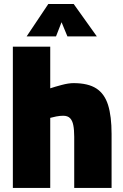

<svg xmlns="http://www.w3.org/2000/svg" viewBox="-20 -924 607 944"><path d="M43.2 0V-694.5H227V-489.8Q250 -497.5 283.5 -506.4Q317.1 -515.3 341.6 -515.3Q413.2 -515.3 453.7 -489Q494.2 -462.7 511.4 -407.6Q528.6 -352.4 528.6 -265.5V0H344.9V-251.4Q344.9 -285.5 340.4 -308.3Q336 -331.1 324.4 -343Q312.8 -354.9 290.3 -354.9Q274.6 -354.9 256.4 -351.4Q238.1 -347.8 227 -344.5V0ZM110.9 -745 217.5 -904.3H342.4L456.1 -745H311.5L282.6 -814.8L255.4 -745Z"/></svg>

Font: Titillium Web SemiBold
Style: Regular
Weight: 600
Designer: Mohamed Gaber, Accademia di Belle Arti di Urbino
Foundry: Kief Type Foundry, Accademia di Belle Arti di Urbino
Version: Version 3.000; ttfautohint (v1.8.4)